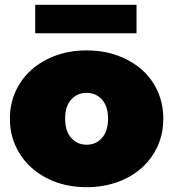

<svg xmlns="http://www.w3.org/2000/svg" viewBox="-20 -766 718 796"><path d="M21 -274Q21 -336 45 -388Q69 -440 111.5 -477.5Q154 -515 212 -536Q270 -557 339 -557Q408 -557 466.5 -536Q525 -515 567.5 -477.5Q610 -440 633.5 -388Q657 -336 657 -274Q657 -212 633.5 -160Q610 -108 567.5 -70Q525 -32 466.5 -11Q408 10 339 10Q270 10 212 -11Q154 -32 111.5 -70Q69 -108 45 -160Q21 -212 21 -274ZM428 -274Q428 -325 403 -353Q378 -381 339 -381Q300 -381 275 -353Q250 -325 250 -274Q250 -223 275 -194.5Q300 -166 339 -166Q378 -166 403 -194.5Q428 -223 428 -274ZM126 -746H546V-628H126Z"/></svg>

Font: CMG Sans Black
Style: Regular
Weight: 900
Designer: Julieta Ulanovsky
Foundry: Julieta Ulanovsky
Version: Version 7.200